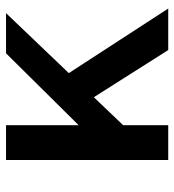

<svg xmlns="http://www.w3.org/2000/svg" viewBox="9 -581 572 630"><g transform="rotate(-90 295.0 -266.0)"><path d="M85 0V-532.2H199.2V-293.9L435.1 -532.2H566.9L370.1 -326.2L582 0H445.8L291 -244.1L199.2 -147.9V0Z"/></g></svg>

Font: Trueno
Style: Rg
Weight: 400
Designer: Julieta Ulanovsky
Foundry: Julieta Ulanovsky
Version: Version 3.001b